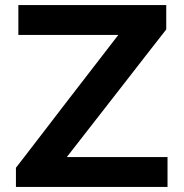

<svg xmlns="http://www.w3.org/2000/svg" viewBox="-20 -733 722 753"><path d="M42.5 0V-75Q68.5 -108.5 101 -150.8Q133.5 -193 166.5 -236Q199.5 -279 227.5 -315.5L444 -596H52V-713H632V-617.5Q589 -562.5 548 -510Q507 -457.5 466 -404.5L242 -117H637V0Z"/></svg>

Font: Heraclito SemiBold
Style: Regular
Weight: 600
Designer: Kostas Bartsokas (font) & Cristiano Sobral (main changes)
Foundry: Kostas Bartsokas (font) & Cristiano Sobral (main changes)
Version: Version 1.00;July 8, 2020;FontCreator 13.0.0.2655 64-bit